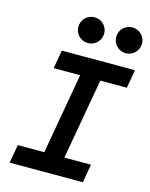

<svg xmlns="http://www.w3.org/2000/svg" viewBox="-134 -1010 854 1094"><g transform="rotate(15 293.0 -462.5)"><path d="M31.7 0H463.4L482.4 -108.4H325.7L409.7 -585H566.4L585.4 -693.4H153.8L134.8 -585H291L207 -108.4H50.8ZM285.6 -773.4C328.1 -773.4 361.8 -807.1 361.8 -849.6C361.8 -892.1 328.1 -925.3 285.6 -925.3C243.7 -925.3 209.5 -892.1 209.5 -849.6C209.5 -807.1 243.7 -773.4 285.6 -773.4ZM508.8 -773.4C550.8 -773.4 585 -807.1 585 -849.6C585 -892.1 550.8 -925.3 508.8 -925.3C466.8 -925.3 432.6 -892.1 432.6 -849.6C432.6 -807.1 466.8 -773.4 508.8 -773.4Z"/></g></svg>

Font: Cascadia Mono PL SemiBold
Style: Italic
Weight: 600
Italic angle: -10°
Monospace: yes
Designer: Aaron Bell
Foundry: Saja Typeworks
Version: Version 2404.023